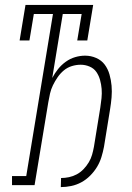

<svg xmlns="http://www.w3.org/2000/svg" viewBox="-20 -755 540 783"><path d="M228 8 229 -29Q245 -29 261.5 -32.5Q278 -36 293 -44Q308 -52 320.5 -65Q333 -78 342 -93Q351 -108 355.5 -124Q360 -140 363 -156L389 -316Q392 -335 394 -354.5Q396 -374 394.5 -392.5Q393 -411 388 -429Q383 -447 373 -461.5Q363 -476 345.5 -483.5Q328 -491 309 -491Q291 -491 273 -485.5Q255 -480 240.5 -468Q226 -456 215 -440Q204 -424 196 -407.5Q188 -391 184 -373.5Q180 -356 177 -338L121 0H29V-37H87L196 -698H118L100 -590H60L84 -735H360L336 -590H295L313 -698H236L193 -437Q203 -456 216.5 -473Q230 -490 248 -503Q266 -516 286.5 -522Q307 -528 327 -528Q351 -528 372.5 -518.5Q394 -509 407 -491.5Q420 -474 426.5 -451.5Q433 -429 435 -405.5Q437 -382 435 -358Q433 -334 429 -310L404 -156Q400 -135 393.5 -114Q387 -93 375.5 -74Q364 -55 347.5 -38.5Q331 -22 311.5 -11.5Q292 -1 270.5 3.5Q249 8 228 8Z"/></svg>

Font: Iosevka Curly Slab Extralight
Style: Italic
Weight: 200
Italic angle: -9°
Monospace: yes
Designer: Belleve Invis
Foundry: Belleve Invis
Version: Version 22.1.2; ttfautohint (v1.8.4)